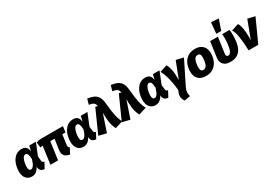

<svg xmlns="http://www.w3.org/2000/svg" viewBox="76 -2186 5388 3752"><g transform="rotate(-30 2770.5 -310.0)"><path d="M420 -415 448 -533H597L488 -262L499 -165Q502 -140 513.5 -128Q525 -116 548 -113L478 18Q377 6 368 -77L366 -102Q332 -40 291 -10.5Q250 19 194 19Q114 19 66 -36.5Q18 -92 18 -195Q18 -279 45.5 -360.5Q73 -442 132.5 -496.5Q192 -551 283 -551Q407 -551 420 -415ZM194 -198Q194 -151 206.5 -130.5Q219 -110 245 -110Q276 -110 304.5 -147.5Q333 -185 361 -276Q357 -358 342 -390.5Q327 -423 295 -423Q261 -423 238 -383Q215 -343 204.5 -290Q194 -237 194 -198Z M1088 -189Q1086 -167 1086 -161Q1086 -141 1093 -129Q1100 -117 1118 -108L1051 18Q980 6 943 -29.5Q906 -65 906 -131Q906 -150 909 -169L942 -401H846L791 0H619L674 -401Q644 -398 620 -390L603 -513Q655 -533 716 -533H1208L1189 -401H1118Z M1583 -415 1611 -533H1760L1651 -262L1662 -165Q1665 -140 1676.5 -128Q1688 -116 1711 -113L1641 18Q1540 6 1531 -77L1529 -102Q1495 -40 1454 -10.5Q1413 19 1357 19Q1277 19 1229 -36.5Q1181 -92 1181 -195Q1181 -279 1208.5 -360.5Q1236 -442 1295.5 -496.5Q1355 -551 1446 -551Q1570 -551 1583 -415ZM1357 -198Q1357 -151 1369.5 -130.5Q1382 -110 1408 -110Q1439 -110 1467.5 -147.5Q1496 -185 1524 -276Q1520 -358 1505 -390.5Q1490 -423 1458 -423Q1424 -423 1401 -383Q1378 -343 1367.5 -290Q1357 -237 1357 -198Z M2157 -489Q2175 -299 2196 -204.5Q2217 -110 2258 -35L2082 18Q2056 -39 2042 -84.5Q2028 -130 2021 -196Q2014 -262 2014 -369L1882 19L1711 -24L1944 -544L1996 -530Q1987 -569 1973 -589.5Q1959 -610 1931.5 -621Q1904 -632 1853 -640L1888 -762Q1979 -749 2033.5 -722Q2088 -695 2118.5 -640Q2149 -585 2157 -489Z M2688 -489Q2706 -299 2727 -204.5Q2748 -110 2789 -35L2613 18Q2587 -39 2573 -84.5Q2559 -130 2552 -196Q2545 -262 2545 -369L2413 19L2242 -24L2475 -544L2527 -530Q2518 -569 2504 -589.5Q2490 -610 2462.5 -621Q2435 -632 2384 -640L2419 -762Q2510 -749 2564.5 -722Q2619 -695 2649.5 -640Q2680 -585 2688 -489Z M3210 -415 3238 -533H3387L3278 -262L3289 -165Q3292 -140 3303.5 -128Q3315 -116 3338 -113L3268 18Q3167 6 3158 -77L3156 -102Q3122 -40 3081 -10.5Q3040 19 2984 19Q2904 19 2856 -36.5Q2808 -92 2808 -195Q2808 -279 2835.5 -360.5Q2863 -442 2922.5 -496.5Q2982 -551 3073 -551Q3197 -551 3210 -415ZM2984 -198Q2984 -151 2996.5 -130.5Q3009 -110 3035 -110Q3066 -110 3094.5 -147.5Q3123 -185 3151 -276Q3147 -358 3132 -390.5Q3117 -423 3085 -423Q3051 -423 3028 -383Q3005 -343 2994.5 -290Q2984 -237 2984 -198Z M3619 -219 3618 -177 3762 -550 3927 -512 3686 -28Q3662 18 3651 52.5Q3640 87 3640 123Q3640 158 3652 201L3518 225Q3477 164 3477 107Q3477 57 3512 -16Q3497 -179 3463 -306Q3429 -433 3389 -497L3553 -550Q3582 -507 3600.5 -425.5Q3619 -344 3619 -219Z M3893 -210Q3893 -295 3923 -372.5Q3953 -450 4021 -500.5Q4089 -551 4196 -551Q4303 -551 4364 -490.5Q4425 -430 4425 -325Q4425 -241 4395.5 -162.5Q4366 -84 4297.5 -32.5Q4229 19 4121 19Q4013 19 3953 -41.5Q3893 -102 3893 -210ZM4246 -337Q4246 -381 4230.5 -401.5Q4215 -422 4183 -422Q4120 -422 4096 -351.5Q4072 -281 4072 -200Q4072 -153 4087 -132Q4102 -111 4135 -111Q4198 -111 4222 -183Q4246 -255 4246 -337Z M4975 -421Q4975 -285 4949.5 -189Q4924 -93 4857.5 -37Q4791 19 4674 19Q4576 19 4527 -29Q4478 -77 4478 -148Q4478 -169 4480 -180L4529 -533H4704L4655 -186Q4653 -170 4653 -162Q4653 -111 4693 -111Q4758 -111 4782 -216.5Q4806 -322 4806 -448Q4806 -494 4802 -533H4967Q4975 -480 4975 -421ZM4898 -832 4816 -596H4705L4729 -845Z M5228 -211Q5228 -172 5227 -152L5377 -550L5541 -512L5308 0H5091Q5084 -191 5064 -316.5Q5044 -442 5003 -497L5167 -550Q5228 -458 5228 -211Z"/></g></svg>

Font: Trujillo ExtraBold
Style: Italic
Weight: 800
Italic angle: -8°
Designer: Fira Sans original fonts by bBox Type GmbH, Carrois Corporate GbR, & Edenspiekermann AG / Changes by Cristiano Sobral
Foundry: Fira Sans original fonts by bBox Type GmbH, Carrois Corporate GbR, & Edenspiekermann AG / Changes by Cristiano Sobral
Version: Version 4.301;July 28, 2020;FontCreator 13.0.0.2655 64-bit